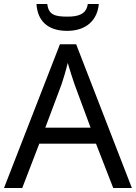

<svg xmlns="http://www.w3.org/2000/svg" viewBox="-20 -938 679 958"><path d="M473 -918H418C411 -866 369 -855 317 -855C256 -855 222 -863 216 -918H162C167 -836 216 -784 315 -784C411 -784 466 -838 473 -918ZM545 0H638L360 -717H279L0 0H91L176 -221H459ZM352 -517 432 -301H206L287 -517C295 -540 308 -583 318 -624C325 -599 346 -533 352 -517Z"/></svg>

Font: Noto Sans Gujarati UI
Style: Regular
Weight: 400
Designer: Jelle Bosma - Monotype Design Team, Universal Thirst
Foundry: Monotype Imaging Inc.
Version: Version 2.106